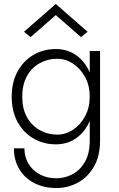

<svg xmlns="http://www.w3.org/2000/svg" viewBox="-20 -717 598 967"><path d="M261 -641 134 -530 101 -557 261 -697 421 -557 388 -530ZM50 30H103Q103 73 123 107Q143 141 179.5 161Q216 181 264 181Q306 181 345 160.5Q384 140 408 98Q432 56 432 -10V-108Q409 -54 365 -22Q321 10 261 10Q200 10 149.5 -19Q99 -48 69 -102Q39 -156 39 -230Q39 -304 69 -358Q99 -412 149.5 -441Q200 -470 261 -470Q321 -470 365 -438Q409 -406 432 -352V-460H484V-10Q484 69 453 122.5Q422 176 372 203Q322 230 264 230Q201 230 152.5 205Q104 180 77 134.5Q50 89 50 30ZM92 -230Q92 -170 115.5 -127.5Q139 -85 179.5 -62Q220 -39 268 -39Q311 -39 348.5 -64Q386 -89 409 -132.5Q432 -176 432 -232Q432 -285 409 -328Q386 -371 348.5 -396Q311 -421 268 -421Q220 -421 179.5 -398.5Q139 -376 115.5 -333Q92 -290 92 -230Z"/></svg>

Font: Jost* Light
Style: Regular
Weight: 300
Version: Version 3.7